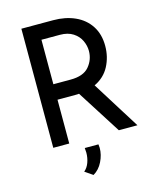

<svg xmlns="http://www.w3.org/2000/svg" viewBox="-135 -817 929 1126"><g transform="rotate(-15 330.0 -254.0)"><path d="M502 0 332 -267Q324 -266 308 -266H201V0H104V-723H297Q371 -723 429 -697Q487 -671 520 -620.5Q553 -570 553 -499Q553 -432 523.5 -376Q494 -320 433 -291L615 0ZM453 -495Q453 -527 438.5 -558Q424 -589 392.5 -609.5Q361 -630 313 -630H201V-360H306Q384 -360 418.5 -401Q453 -442 453 -495ZM243 182Q263 166 273.5 137.5Q284 109 284 77Q284 67 282 49H365Q367 63 367 71Q367 112 347 153Q327 194 291 215Z"/></g></svg>

Font: Josefin Sans
Style: Regular
Weight: 400
Designer: Santiago Orozco
Foundry: Typemade
Version: Version 2.000